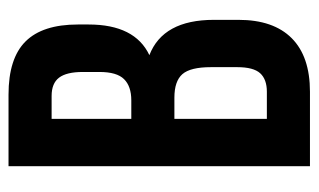

<svg xmlns="http://www.w3.org/2000/svg" viewBox="-167 -573 740 446"><g transform="rotate(-90 203.0 -350.0)"><path d="M40 0V-700.2H206.1Q290.5 -700.2 329.8 -660.6Q369.1 -621.1 369.1 -539.1V-514.2Q369.1 -406.7 297.9 -373Q379.9 -341.3 379.9 -223.1V-166Q379.9 -85 337.4 -42.5Q294.9 0 212.9 0ZM149.9 -100.1H212.9Q241.7 -100.1 255.9 -115.7Q270 -131.3 270 -168.9V-230Q270 -277.8 253.7 -296.4Q237.3 -314.9 199.2 -314.9H149.9ZM149.9 -415H192.9Q225.6 -415 242.2 -431.9Q258.8 -448.7 258.8 -488.8V-527.8Q258.8 -565.4 245.6 -582.8Q232.4 -600.1 203.1 -600.1H149.9Z"/></g></svg>

Font: Bebas Neue Bold
Style: Regular
Weight: 700
Designer: Ryoichi Tsunekawa
Foundry: Ryoichi Tsunekawa
Version: Version 1.300